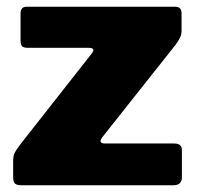

<svg xmlns="http://www.w3.org/2000/svg" viewBox="-20 -550 584 570"><path d="M45 0Q30 0 24.5 -5Q19 -10 19 -25V-70Q19 -86 22.5 -94Q26 -102 40 -121L253 -392Q265 -408 243 -408H63Q50 -408 45.5 -413Q41 -418 41 -431V-510Q41 -530 59 -530H500Q519 -530 519 -511V-459Q519 -448 515 -439.5Q511 -431 502 -418L284 -143Q270 -124 292 -124H497Q520 -124 520 -105V-22Q520 -13 514 -6.5Q508 0 495 0H45Z"/></svg>

Font: Libre Franklin Thin Black
Style: Regular
Weight: 900
Version: Version 3.000